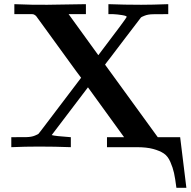

<svg xmlns="http://www.w3.org/2000/svg" viewBox="-20 -706 914 921"><path d="M34.2 0V-47.9Q84 -47.9 107.4 -48.3Q130.9 -48.8 147 -55.4Q163.1 -62 165 -64.5Q167 -66.9 180.2 -84L369.1 -333L344.2 -366.2L168 -608.9Q166 -611.8 162.1 -616.9Q158.2 -622.1 157 -624Q155.8 -626 153.3 -628.9Q150.9 -631.8 148.9 -632.8Q147 -633.8 144.5 -635.5Q142.1 -637.2 139.2 -637.7Q136.2 -638.2 131.8 -638.2H48.8V-686Q143.1 -682.1 207 -683.1L392.1 -686V-638.2H309.1L451.2 -441.9H452.1Q588.4 -621.1 587.9 -625Q587.9 -629.9 565.9 -633.5Q543.9 -637.2 522 -638.2H500V-686Q578.1 -683.1 657.2 -683.1Q709 -683.1 787.1 -686V-638.2Q737.3 -638.2 713.6 -637.7Q689.9 -637.2 674.6 -631.1Q659.2 -625 656.5 -622.6Q653.8 -620.1 643.1 -605Q608.9 -560.1 579.3 -521.5Q549.8 -482.9 535.9 -464.4Q522 -445.8 510.5 -430.9Q499 -416 493.4 -408.9Q487.8 -401.9 483.9 -396L736.8 -47.9H844.2L874 194.8H826.2Q820.3 148.9 814.7 123.5Q809.1 98.1 797.1 70.6Q785.2 43 765.6 30Q746.1 17.1 714.6 8.5Q683.1 0 636.2 0H493.2V-47.9H575.2L401.9 -287.1L228 -58.1Q242.2 -53.2 319.8 -47.9V0Q243.7 -2.9 167 -2.9Q100.1 -2.9 34.2 0Z"/></svg>

Font: CMU Serif
Style: Bold
Weight: 700
Version: Version 0.7.0